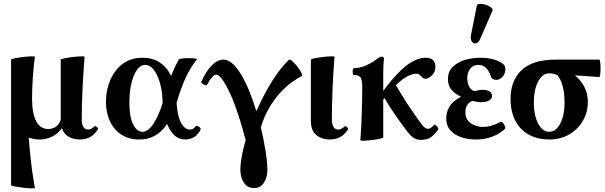

<svg xmlns="http://www.w3.org/2000/svg" viewBox="-20 -733 3229 1024"><path d="M166 269Q166 272 147 271.5Q128 271 103 268Q78 265 58.5 261Q39 257 39 254V-415Q39 -418 58.5 -422Q78 -426 103 -429Q128 -432 147 -432.5Q166 -433 166 -430Q159 -378 155 -319Q151 -260 151 -208Q151 -128 173 -86.5Q195 -45 237 -45Q285 -45 304 -93V-415Q304 -418 323.5 -422Q343 -426 368 -429Q393 -432 412 -432.5Q431 -433 431 -430Q424 -343 420 -256Q416 -169 416 -97Q416 -42 451 -42Q466 -42 484 -59Q488 -63 496.5 -55.5Q505 -48 502 -43Q484 -15 460.5 -2Q437 11 404 11Q372 11 346.5 -3.5Q321 -18 310 -49Q289 -20 258 -4.5Q227 11 189 11Q173 11 159 8Q145 5 133 1Q136 43 140 80.5Q144 118 148 151.5Q152 185 157 214Q162 243 166 269Z M722 11Q668 11 628 -14.5Q588 -40 566.5 -86Q545 -132 545 -191Q545 -250 567 -303.5Q589 -357 632.5 -391Q676 -425 740 -425Q791 -425 825.5 -404Q860 -383 880.5 -350Q901 -317 910 -280Q919 -243 920 -212Q924 -120 944 -81Q964 -42 993 -42Q1011 -42 1023 -59Q1027 -64 1034 -61Q1041 -58 1046.5 -52.5Q1052 -47 1050 -43Q1038 -16 1016.5 -2.5Q995 11 967 11Q915 11 882.5 -48Q850 -107 846 -210Q844 -254 832 -294.5Q820 -335 800 -361Q780 -387 754 -387Q730 -387 711 -361Q692 -335 681 -290Q670 -245 670 -186Q670 -108 690.5 -69Q711 -30 739 -30Q771 -30 800.5 -76.5Q830 -123 850 -193Q866 -245 877.5 -283Q889 -321 902.5 -352.5Q916 -384 934 -416Q936 -419 952 -421Q968 -423 987 -423Q1006 -423 1019.5 -421Q1033 -419 1030 -416Q1010 -391 992.5 -361.5Q975 -332 958 -290.5Q941 -249 922 -186Q912 -152 896.5 -117.5Q881 -83 858 -54Q835 -25 801.5 -7Q768 11 722 11Z M1334 270Q1300 270 1281 241.5Q1262 213 1262 174Q1262 141 1269.5 100Q1277 59 1290 15Q1272 -57 1251 -120.5Q1230 -184 1208 -232.5Q1186 -281 1166.5 -308Q1147 -335 1133 -335Q1123 -335 1110.5 -321Q1098 -307 1084 -280Q1082 -276 1074 -279Q1066 -282 1059 -287.5Q1052 -293 1053 -296Q1080 -355 1110 -385Q1140 -415 1172 -415Q1197 -415 1221.5 -392.5Q1246 -370 1268.5 -331.5Q1291 -293 1311 -243.5Q1331 -194 1347 -140Q1373 -199 1403 -252.5Q1433 -306 1464 -348.5Q1495 -391 1523 -415Q1527 -418 1539.5 -406.5Q1552 -395 1566 -377.5Q1580 -360 1587 -345Q1594 -330 1588 -327Q1536 -299 1494 -258.5Q1452 -218 1421 -167Q1390 -116 1371 -54Q1387 13 1396.5 73.5Q1406 134 1406 174Q1406 213 1387.5 241.5Q1369 270 1334 270Z M1738 11Q1697 11 1667.5 -12.5Q1638 -36 1638 -89V-415Q1638 -418 1657 -422Q1676 -426 1701 -429Q1726 -432 1745 -432.5Q1764 -433 1764 -430Q1757 -343 1753.5 -256Q1750 -169 1750 -97Q1750 -42 1785 -42Q1800 -42 1818 -59Q1822 -63 1830.5 -55.5Q1839 -48 1836 -43Q1818 -15 1794.5 -2Q1771 11 1738 11Z M1902 15Q1907 -53 1909.5 -128.5Q1912 -204 1912 -272Q1912 -303 1904 -318Q1896 -333 1867 -333Q1863 -333 1861.5 -342Q1860 -351 1861.5 -360Q1863 -369 1867 -369Q1896 -369 1930.5 -383.5Q1965 -398 1995 -422Q2002 -427 2006.5 -429Q2011 -431 2016 -431Q2028 -431 2028 -418Q2025 -397 2024.5 -375.5Q2024 -354 2024 -333V0Q2024 3 2005.5 7Q1987 11 1963 14Q1939 17 1920.5 17.5Q1902 18 1902 15ZM1965 -120 1948 -140Q2017 -244 2070 -306.5Q2123 -369 2166.5 -397Q2210 -425 2251 -425Q2302 -425 2302 -376Q2302 -349 2283.5 -331Q2265 -313 2249 -313Q2239 -313 2232.5 -320Q2226 -327 2218.5 -333.5Q2211 -340 2198 -340Q2178 -340 2146.5 -322.5Q2115 -305 2070.5 -257.5Q2026 -210 1965 -120ZM2224 13Q2204 13 2187.5 3Q2171 -7 2152 -31.5Q2133 -56 2103 -98Q2082 -128 2061.5 -159.5Q2041 -191 2024 -222L2082 -294Q2104 -257 2128 -218Q2152 -179 2177 -143Q2210 -94 2229 -70Q2248 -46 2260 -46Q2269 -46 2277 -50.5Q2285 -55 2294 -66Q2297 -70 2303.5 -65.5Q2310 -61 2315 -53.5Q2320 -46 2317 -42Q2298 -16 2279 -1.5Q2260 13 2224 13Z M2517 11Q2478 11 2442 -0.5Q2406 -12 2383 -37Q2360 -62 2360 -101Q2360 -137 2378 -166Q2396 -195 2439 -217Q2407 -232 2388 -254Q2369 -276 2369 -312Q2369 -349 2392.5 -374Q2416 -399 2455.5 -412Q2495 -425 2542 -425Q2592 -425 2627 -411.5Q2662 -398 2672 -381Q2674 -377 2674.5 -372Q2675 -367 2675 -361Q2675 -340 2660 -323.5Q2645 -307 2628 -307Q2619 -307 2611 -310.5Q2603 -314 2600 -322Q2588 -356 2571 -371.5Q2554 -387 2531 -387Q2503 -387 2487.5 -366Q2472 -345 2472 -316Q2472 -291 2482 -271.5Q2492 -252 2511 -247Q2521 -250 2532 -252Q2543 -254 2554 -254Q2579 -254 2591.5 -245Q2604 -236 2604 -222Q2604 -206 2588.5 -197Q2573 -188 2546 -188Q2533 -188 2522 -190Q2511 -192 2501 -195Q2484 -190 2473 -174.5Q2462 -159 2462 -133Q2462 -96 2490.5 -76Q2519 -56 2557 -56Q2577 -56 2598.5 -62Q2620 -68 2648 -82Q2655 -86 2662 -78Q2669 -70 2673 -60Q2677 -50 2673 -46Q2647 -20 2606.5 -4.5Q2566 11 2517 11ZM2543 -530Q2533 -505 2519 -502Q2505 -499 2496.5 -511.5Q2488 -524 2492 -547L2523 -702Q2525 -712 2539.5 -712.5Q2554 -713 2571 -707.5Q2588 -702 2599 -693Q2610 -684 2606 -675Z M2909 11Q2850 11 2803 -13.5Q2756 -38 2729.5 -87Q2703 -136 2703 -207Q2703 -303 2762 -359Q2821 -415 2944 -415H3176Q3179 -415 3181 -401Q3183 -387 3183 -368.5Q3183 -350 3181 -336Q3179 -322 3176 -322Q3136 -325 3095.5 -328Q3055 -331 3014 -332L3017 -352Q3064 -323 3089.5 -282Q3115 -241 3115 -188Q3115 -134 3088.5 -88.5Q3062 -43 3015.5 -16Q2969 11 2909 11ZM2909 -30Q2945 -30 2968 -74Q2991 -118 2991 -186Q2991 -236 2980.5 -274.5Q2970 -313 2953 -332Q2931 -342 2909 -342Q2873 -342 2850 -298Q2827 -254 2827 -186Q2827 -141 2837.5 -105.5Q2848 -70 2866.5 -50Q2885 -30 2909 -30Z"/></svg>

Font: Junicode VF
Style: Regular
Weight: 400
Designer: Peter S. Baker
Version: Version 2.213